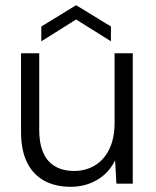

<svg xmlns="http://www.w3.org/2000/svg" viewBox="-20 -707 602 739"><path d="M252 12Q195 12 152 -10.5Q109 -33 85 -80Q61 -127 61 -200V-502H131V-208Q131 -127 166 -88Q201 -49 265 -49Q310 -49 345.5 -70.5Q381 -92 401 -133.5Q421 -175 421 -235V-502H491V0H428L423 -90Q400 -42 354.5 -15Q309 12 252 12ZM139 -548V-605L273 -687L407 -605V-548L273 -632Z"/></svg>

Font: DM Sans 16pt Light
Style: Regular
Weight: 300
Version: Version 4.004;gftools[0.9.30]